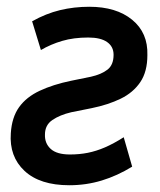

<svg xmlns="http://www.w3.org/2000/svg" viewBox="-20 -536 474 568"><path d="M185 12Q98 12 52.5 -30.5Q7 -73 12 -142Q15 -189 36.5 -219Q58 -249 97.5 -267.5Q137 -286 190 -297L249 -309Q280 -316 298 -330Q316 -344 316 -374Q316 -398 297 -411.5Q278 -425 241 -425Q198 -425 164 -415Q130 -405 101 -388L75 -473Q116 -496 157.5 -506Q199 -516 244 -516Q324 -516 371 -477.5Q418 -439 416 -373Q416 -324 395 -293Q374 -262 337 -244Q300 -226 251 -216L191 -204Q157 -196 135 -181Q113 -166 113 -138Q112 -112 130 -95.5Q148 -79 187 -79Q215 -79 240 -84Q265 -89 290.5 -100Q316 -111 346 -130L371 -43Q327 -16 281 -2Q235 12 185 12Z"/></svg>

Font: Finlandica Medium
Style: Italic
Weight: 500
Italic angle: -8°
Designer: Niklas Ekholm, Juho Hiilivirta, Jaakko Suomalainen
Foundry: Helsinki Type Studio
Version: Version 1.063